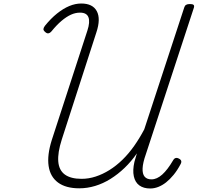

<svg xmlns="http://www.w3.org/2000/svg" viewBox="-20 -1057 1126 1094"><path d="M432 16Q355 16 310.5 -17Q266 -50 257 -111.5Q248 -173 275 -259L478 -883Q494 -932 484 -958.5Q474 -985 436 -985Q410 -985 384.5 -973.5Q359 -962 331 -938.5Q303 -915 273 -878Q264 -868 255 -867Q246 -866 236 -876Q227 -884 227.5 -891.5Q228 -899 236 -910Q270 -952 305 -980Q340 -1008 374.5 -1022.5Q409 -1037 443 -1037Q508 -1037 531.5 -993.5Q555 -950 529 -872L332 -262Q308 -187 312 -137Q316 -87 349.5 -62.5Q383 -38 445 -38Q485 -38 525 -51Q565 -64 603.5 -88Q642 -112 677.5 -146.5Q713 -181 744 -225Q775 -269 802 -320L1030 -1015Q1033 -1025 1040.5 -1029.5Q1048 -1034 1062 -1034Q1077 -1034 1082.5 -1029.5Q1088 -1025 1085 -1014L811 -178Q794 -130 792.5 -98Q791 -66 804 -50.5Q817 -35 843 -35Q874 -35 904.5 -62.5Q935 -90 966 -143Q972 -154 980.5 -156.5Q989 -159 1000 -153Q1010 -148 1012.5 -140Q1015 -132 1008 -120Q990 -86 969 -60.5Q948 -35 926.5 -18Q905 -1 882 8Q859 17 836 17Q798 17 774 -0.5Q750 -18 742.5 -52.5Q735 -87 746 -135Q749 -147 753 -159Q757 -171 760 -183Q728 -137 690 -100.5Q652 -64 609.5 -37.5Q567 -11 522 2.5Q477 16 432 16Z"/></svg>

Font: Playwrite CO ExtraLight
Style: Regular
Weight: 250
Version: Version 1.002